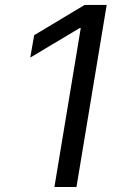

<svg xmlns="http://www.w3.org/2000/svg" viewBox="-20 -747 504 767"><path d="M406.2 -727.3H318.2L116.5 -606.5L100.9 -517L298.3 -634.9H302.6L197.4 0H285.5Z"/></svg>

Font: Margiela Sans
Style: Italic
Weight: 400
Italic angle: -9.39999°
Designer: Stefan Endress, Andreas Faust
Version: Version 1.100;FEAKit 1.0